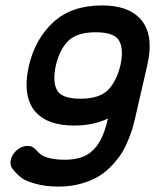

<svg xmlns="http://www.w3.org/2000/svg" viewBox="-20 -670 600 708"><path d="M424 -429Q437 -488 419.5 -519.5Q402 -551 333 -551Q264 -551 232 -519.5Q200 -488 186 -429Q173 -368 190.5 -337Q208 -306 277 -306Q345 -306 377 -337Q409 -368 424 -429ZM87 -429Q110 -527 177 -588.5Q244 -650 356 -650Q450 -650 495 -603Q550 -546 523 -429L477 -229Q473 -213 469.5 -200Q466 -187 455.5 -160Q445 -133 432.5 -111.5Q420 -90 397 -64.5Q374 -39 347.5 -22Q321 -5 281.5 6.5Q242 18 197 18Q147 18 110.5 7.5Q74 -3 60 -13.5Q46 -24 32 -40Q30 -42 30 -43Q15 -58 20 -82Q25 -102 43 -117Q61 -132 81 -132Q94 -132 102 -126.5Q110 -121 116.5 -113.5Q123 -106 132.5 -99Q142 -92 164 -86.5Q186 -81 220 -81Q282 -81 316 -110Q358 -144 377 -229L378 -233Q324 -207 254 -207Q159 -207 114 -254Q60 -312 87 -429Z"/></svg>

Font: Brass Mono
Style: Bold Italic
Weight: 700
Italic angle: -13°
Monospace: yes
Version: Version 1.000; ttfautohint (v1.8.3) -l 8 -r 50 -G 200 -x 14 